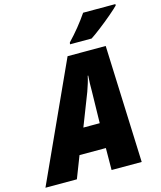

<svg xmlns="http://www.w3.org/2000/svg" viewBox="-192 -1036 948 1133"><g transform="rotate(-15 282.5 -470.0)"><path d="M434 -780Q456 -794 495 -824Q534 -854 570.5 -885Q607 -916 622 -932V-940H425Q372 -862 304 -791L302 -780ZM328 -483Q336 -506 343 -528Q350 -550 355 -574H358Q356 -550 355.5 -526.5Q355 -503 355 -479L351 -285H251ZM135 0 187 -134H348L347 0H531L503 -716H270L-57 0Z"/></g></svg>

Font: Noto Sans Display SemiCondensed Black
Style: Italic
Weight: 900
Width: 4
Designer: Monotype Design team
Foundry: Monotype Imaging Inc.
Version: 1.000